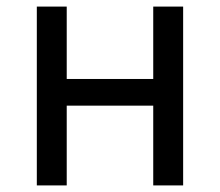

<svg xmlns="http://www.w3.org/2000/svg" viewBox="-20 -563 668 583"><path d="M91.8 0V-543H182.6V-323.2H445.3V-543H536.1V0H445.3V-242.2H182.6V0Z"/></svg>

Font: Nasu
Style: Regular
Weight: 400
Designer: Ryoko NISHIZUKA (kana &amp; ideographs); Paul D. Hunt (Latin, Greek &amp; Cyrillic); Wenlong ZHANG (bopomofo); Sandoll C
Version: Version 2014.1215